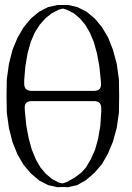

<svg xmlns="http://www.w3.org/2000/svg" viewBox="-20 -785 540 786"><path d="M296.9 -755.9 334 -737.3 367.2 -710 397.5 -673.8 422.9 -630.9 442.4 -581.1 458 -523.4 466.8 -460 467.8 -390.6 466.8 -324.2 458 -261.7 442.4 -205.1 421.9 -156.2 397.5 -113.3 367.2 -78.1 331.1 -46.9 295.9 -27.3 258.8 -18.6 237.3 -19.5 214.8 -18.6 176.8 -27.3 140.6 -45.9 107.4 -74.2 77.1 -109.4 51.8 -152.3 31.2 -203.1 16.6 -260.7 7.8 -324.2 6.8 -393.6 7.8 -460 16.6 -523.4 31.2 -581.1 51.8 -630.9 77.1 -673.8 107.4 -710 140.6 -737.3 176.8 -755.9 215.8 -764.6H237.3H259.8ZM109.4 -371.1Q80.1 -371.1 81.1 -342.8L82 -328.1L87.9 -269.5L97.7 -217.8L110.4 -171.9L127 -131.8L145.5 -99.6L168 -73.2L192.4 -52.7L219.7 -38.1L235.4 -34.2L253.9 -40L285.2 -57.6L312.5 -78.1L332 -99.6L351.6 -132.8L369.1 -171.9L381.8 -217.8L390.6 -269.5L394.5 -327.1V-341.8Q394.5 -371.1 365.2 -371.1ZM219.7 -745.1 191.4 -730.5 166 -710 142.6 -683.6 122.1 -651.4 105.5 -612.3 92.8 -566.4 84 -514.6 79.1 -457V-442.4Q79.1 -413.1 108.4 -413.1H365.2Q394.5 -413.1 393.6 -441.4L392.6 -456.1L386.7 -513.7L377 -566.4L364.3 -612.3L347.7 -651.4L329.1 -683.6L306.6 -710L282.2 -730.5L253.9 -745.1L237.3 -750Z"/></svg>

Font: B2 Hana
Style: Regular
Weight: 500
Version: 2020-08-05; (max)